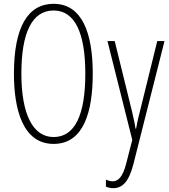

<svg xmlns="http://www.w3.org/2000/svg" viewBox="-20 -744 886 1006"><path d="M466 -358C466 -569 411 -724 261 -724C126 -724 53 -602 53 -358C53 -170 100 10 261 10C420 10 466 -162 466 -358ZM92 -358C92 -569 146 -689 261 -689C372 -689 427 -572 427 -358C427 -141 372 -26 261 -26C152 -26 92 -146 92 -358ZM543 -529 673 -11 642 110C623 186 598 206 570 206C559 206 545 202 535 197V234C548 239 559 242 573 242C621 242 655 209 679 116L842 -529H804L713 -160C706 -134 700 -109 693 -70H690C687 -89 686 -100 672 -159L581 -529Z"/></svg>

Font: Noto Sans ExtraCondensed ExtraLight
Style: Regular
Weight: 200
Width: 2
Designer: Monotype Design Team
Foundry: Monotype Imaging Inc.
Version: Version 2.013